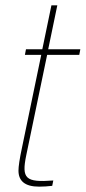

<svg xmlns="http://www.w3.org/2000/svg" viewBox="-20 -690 320 717"><path d="M78 -110 156 -485H276L280 -506H160L194 -670H172L138 -506H77L73 -485H134L62 -138C53 -96 49 -68 49 -53C49 -15 72 7 126 7C140 7 160 6 175 4L179 -16C75 -8 60 -23 78 -110Z"/></svg>

Font: Nacelle Thin
Style: Italic
Weight: 100
Italic angle: -12°
Designer: Sora Sagano
Foundry: Sora Sagano
Version: Version 1.000;FEAKit 1.0